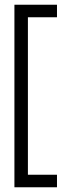

<svg xmlns="http://www.w3.org/2000/svg" viewBox="-20 -710 261 812"><path d="M41 82V-690H221V-637H98V29H221V82Z"/></svg>

Font: Bricolage Grotesque 48pt Condensed ExtraLight
Style: Regular
Weight: 200
Width: 3
Designer: Mathieu Triay
Foundry: Atelier Triay
Version: Version 1.000; ttfautohint (v1.8.4.7-5d5b);gftools[0.9.32]